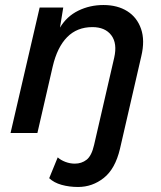

<svg xmlns="http://www.w3.org/2000/svg" viewBox="-20 -530 643 765"><path d="M291 215Q256 215 225.5 206.5Q195 198 176 180L210 97Q222 108 240.5 115Q259 122 278 122Q305 122 325 106.5Q345 91 355 47L435 -300Q448 -357 423.5 -389.5Q399 -422 348 -422Q287 -422 247.5 -382Q208 -342 190 -265L129 0H22L138 -500H232L219 -420Q246 -465 292 -487.5Q338 -510 392 -510Q448 -510 487 -485.5Q526 -461 542 -415Q558 -369 543 -306L458 63Q439 143 393.5 179Q348 215 291 215Z"/></svg>

Font: Work Sans Medium
Style: Italic
Weight: 500
Italic angle: -13°
Designer: Wei Huang
Foundry: Wei Huang
Version: Version 2.012; ttfautohint (v1.8.3)